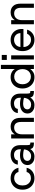

<svg xmlns="http://www.w3.org/2000/svg" viewBox="1688 -2448 772 4187"><g transform="rotate(-90 2073.5 -354.0)"><path d="M281 12Q209 12 152.5 -20.5Q96 -53 63.5 -111.5Q31 -170 31 -248Q31 -326 63.5 -384.5Q96 -443 152.5 -475.5Q209 -508 281 -508Q371 -508 431.5 -461.5Q492 -415 509 -337H416Q406 -381 368.5 -406Q331 -431 281 -431Q239 -431 203.5 -410Q168 -389 145.5 -348.5Q123 -308 123 -248Q123 -188 145.5 -147Q168 -106 203.5 -85.5Q239 -65 281 -65Q331 -65 368.5 -89.5Q406 -114 416 -159H509Q493 -83 432 -35.5Q371 12 281 12Z M751 12Q690 12 649.5 -9Q609 -30 588.5 -64Q568 -98 568 -137Q568 -217 626.5 -260Q685 -303 780 -303Q822 -303 856 -296.5Q890 -290 912 -283V-305Q912 -369 878.5 -401.5Q845 -434 789 -434Q743 -434 709.5 -415Q676 -396 668 -351H578Q584 -404 614.5 -439Q645 -474 691 -491Q737 -508 789 -508Q894 -508 948 -452.5Q1002 -397 1002 -305V-156Q1002 -119 1006.5 -102.5Q1011 -86 1022 -82Q1033 -78 1052 -78H1059V0H1040Q991 0 959.5 -16Q928 -32 918 -80Q895 -41 854 -14.5Q813 12 751 12ZM765 -61Q809 -61 840.5 -83.5Q872 -106 890 -141.5Q908 -177 910 -217Q887 -224 854 -229.5Q821 -235 788 -235Q720 -235 689.5 -208.5Q659 -182 659 -142Q659 -107 687 -84Q715 -61 765 -61Z M1148 0V-496H1238V-414Q1262 -458 1306 -483Q1350 -508 1406 -508Q1494 -508 1546 -454Q1598 -400 1598 -288V0H1508V-279Q1508 -431 1383 -431Q1320 -431 1279 -386Q1238 -341 1238 -257V0Z M1875 12Q1814 12 1773.5 -9Q1733 -30 1712.5 -64Q1692 -98 1692 -137Q1692 -217 1750.5 -260Q1809 -303 1904 -303Q1946 -303 1980 -296.5Q2014 -290 2036 -283V-305Q2036 -369 2002.5 -401.5Q1969 -434 1913 -434Q1867 -434 1833.5 -415Q1800 -396 1792 -351H1702Q1708 -404 1738.5 -439Q1769 -474 1815 -491Q1861 -508 1913 -508Q2018 -508 2072 -452.5Q2126 -397 2126 -305V-156Q2126 -119 2130.5 -102.5Q2135 -86 2146 -82Q2157 -78 2176 -78H2183V0H2164Q2115 0 2083.5 -16Q2052 -32 2042 -80Q2019 -41 1978 -14.5Q1937 12 1875 12ZM1889 -61Q1933 -61 1964.5 -83.5Q1996 -106 2014 -141.5Q2032 -177 2034 -217Q2011 -224 1978 -229.5Q1945 -235 1912 -235Q1844 -235 1813.5 -208.5Q1783 -182 1783 -142Q1783 -107 1811 -84Q1839 -61 1889 -61Z M2484 12Q2410 12 2355 -22Q2300 -56 2269 -115Q2238 -174 2238 -249Q2238 -324 2269 -382.5Q2300 -441 2355 -474.5Q2410 -508 2484 -508Q2545 -508 2591.5 -483.5Q2638 -459 2663 -415V-720H2753V0H2663V-81Q2639 -45 2595 -16.5Q2551 12 2484 12ZM2496 -66Q2544 -66 2581.5 -89Q2619 -112 2640 -153Q2661 -194 2661 -248Q2661 -302 2640 -343Q2619 -384 2581.5 -407Q2544 -430 2496 -430Q2447 -430 2409.5 -407Q2372 -384 2351 -343Q2330 -302 2330 -248Q2330 -194 2351 -153Q2372 -112 2409.5 -89Q2447 -66 2496 -66Z M2861 -591V-701H2970V-591ZM2871 0V-496H2961V0Z M3299 12Q3227 12 3171.5 -20.5Q3116 -53 3084.5 -111Q3053 -169 3053 -247Q3053 -326 3084 -384.5Q3115 -443 3171 -475.5Q3227 -508 3300 -508Q3373 -508 3425.5 -475.5Q3478 -443 3506.5 -390Q3535 -337 3535 -274Q3535 -264 3535 -252.5Q3535 -241 3534 -228H3141Q3144 -173 3166.5 -136.5Q3189 -100 3224 -81.5Q3259 -63 3298 -63Q3348 -63 3382 -86.5Q3416 -110 3432 -149H3521Q3501 -80 3443.5 -34Q3386 12 3299 12ZM3298 -433Q3240 -433 3195 -398Q3150 -363 3142 -294H3446Q3443 -359 3401.5 -396Q3360 -433 3298 -433Z M3638 0V-496H3728V-414Q3752 -458 3796 -483Q3840 -508 3896 -508Q3984 -508 4036 -454Q4088 -400 4088 -288V0H3998V-279Q3998 -431 3873 -431Q3810 -431 3769 -386Q3728 -341 3728 -257V0Z"/></g></svg>

Font: HostGroteskRegular
Style: Regular
Weight: 400
Designer: Doukan Karapınar based on Poppins by Indian Type Foundry, Jonny Pinhorn
Foundry: Element Type
Version: Version 1.001; ttfautohint (v1.8.4.7-5d5b)